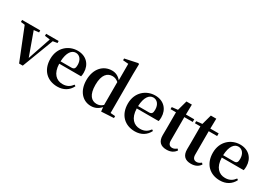

<svg xmlns="http://www.w3.org/2000/svg" viewBox="4 -1716 3680 2630"><g transform="rotate(30 1844.0 -401.5)"><path d="M570 -535H372V-503L454 -492L331 -129L199 -494L279 -503V-535H-8V-503L56 -495L255 3H313L501 -492L570 -503Z M732 -307C738 -453 793 -514 856 -514C917 -514 960 -462 960 -381C960 -330 949 -307 903 -307ZM1078 -270C1083 -287 1085 -306 1085 -332C1085 -458 1002 -551 865 -551C725 -551 593 -448 593 -268C593 -86 707 16 864 16C963 16 1039 -31 1079 -113L1059 -127C1024 -80 981 -50 909 -50C812 -50 736 -117 732 -270Z M1547 -88C1516 -59 1486 -48 1450 -48C1367 -48 1306 -109 1306 -268C1306 -432 1373 -488 1452 -488C1483 -488 1514 -478 1547 -450ZM1679 -37V-652L1682 -810L1668 -819L1466 -776V-748L1552 -741V-481C1511 -530 1463 -551 1408 -551C1271 -551 1166 -443 1166 -262C1166 -90 1264 16 1395 16C1459 16 1510 -10 1550 -56L1557 11L1754 0V-31Z M1958 -307C1964 -453 2019 -514 2082 -514C2143 -514 2186 -462 2186 -381C2186 -330 2175 -307 2129 -307ZM2304 -270C2309 -287 2311 -306 2311 -332C2311 -458 2228 -551 2091 -551C1951 -551 1819 -448 1819 -268C1819 -86 1933 16 2090 16C2189 16 2265 -31 2305 -113L2285 -127C2250 -80 2207 -50 2135 -50C2038 -50 1962 -117 1958 -270Z M2718 -74C2691 -54 2673 -44 2647 -44C2607 -44 2582 -67 2582 -123V-493H2715V-535H2583L2586 -693H2500L2457 -536L2364 -526V-493H2450V-231C2450 -191 2449 -163 2449 -131C2449 -29 2500 16 2592 16C2660 16 2707 -10 2736 -55Z M3104 -74C3077 -54 3059 -44 3033 -44C2993 -44 2968 -67 2968 -123V-493H3101V-535H2969L2972 -693H2886L2843 -536L2750 -526V-493H2836V-231C2836 -191 2835 -163 2835 -131C2835 -29 2886 16 2978 16C3046 16 3093 -10 3122 -55Z M3303 -307C3309 -453 3364 -514 3427 -514C3488 -514 3531 -462 3531 -381C3531 -330 3520 -307 3474 -307ZM3649 -270C3654 -287 3656 -306 3656 -332C3656 -458 3573 -551 3436 -551C3296 -551 3164 -448 3164 -268C3164 -86 3278 16 3435 16C3534 16 3610 -31 3650 -113L3630 -127C3595 -80 3552 -50 3480 -50C3383 -50 3307 -117 3303 -270Z"/></g></svg>

Font: Noto Serif CJK JP
Style: Bold
Weight: 700
Designer: Ryoko NISHIZUKA 西塚涼子 (kana & ideographs); Frank Grießhammer (Latin, Greek & Cyrillic); Wenlong ZHANG 张文龙 (bopomofo); San
Foundry: Adobe Systems Incorporated
Version: Version 1.000;PS 1;hotconv 16.6.53;makeotf.lib2.5.65590